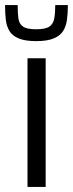

<svg xmlns="http://www.w3.org/2000/svg" viewBox="-33 -741 289 761"><path d="M76 0V-510H148V0ZM111 -578Q67 -578 41.5 -588.5Q16 -599 4.5 -618Q-7 -637 -10 -663Q-13 -689 -13 -721H37Q37 -689 40 -667.5Q43 -646 58.5 -635.5Q74 -625 110 -625Q147 -625 162.5 -635.5Q178 -646 182 -667.5Q186 -689 186 -721H236Q236 -690 232.5 -663.5Q229 -637 217.5 -618.5Q206 -600 180.5 -589Q155 -578 111 -578Z"/></svg>

Font: Saira SemiCondensed
Style: Regular
Weight: 400
Width: 4
Designer: Hector Gatti with collaboration of the Omnibus-Type team
Foundry: Omnibus-Type
Version: Version 1.101